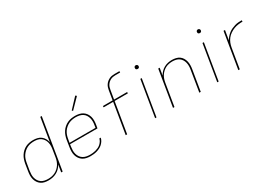

<svg xmlns="http://www.w3.org/2000/svg" viewBox="12 -1574 3377 2408"><g transform="rotate(-30 1700.0 -369.5)"><path d="M239 8Q209 8 181 2Q153 -4 131 -19.5Q109 -35 94 -58Q79 -81 72 -108.5Q65 -136 66 -165Q67 -194 72 -223L88 -323Q93 -350 102 -377Q111 -404 126.5 -428.5Q142 -453 164 -473Q186 -493 211.5 -505.5Q237 -518 265 -523Q293 -528 320 -528Q351 -528 380.5 -521Q410 -514 433 -496.5Q456 -479 470.5 -453.5Q485 -428 490 -398L545 -735H566L445 0H424L441 -105Q427 -78 404.5 -55.5Q382 -33 354.5 -18.5Q327 -4 297.5 2Q268 8 239 8ZM243 -11Q268 -11 293 -15.5Q318 -20 342 -31.5Q366 -43 386.5 -61.5Q407 -80 421.5 -102Q436 -124 444.5 -149Q453 -174 457 -199L473 -299Q478 -325 478.5 -351.5Q479 -378 473 -402.5Q467 -427 453.5 -448Q440 -469 420 -483.5Q400 -498 375 -503.5Q350 -509 323 -509Q298 -509 272.5 -504.5Q247 -500 223.5 -488.5Q200 -477 179.5 -458.5Q159 -440 144 -417.5Q129 -395 121 -370Q113 -345 109 -320L92 -220Q88 -194 87 -167.5Q86 -141 92 -116.5Q98 -92 111.5 -71Q125 -50 145 -36Q165 -22 190.5 -16.5Q216 -11 243 -11Z M846 8Q817 8 788 2Q759 -4 736 -19Q713 -34 697 -57Q681 -80 673.5 -107Q666 -134 666.5 -164Q667 -194 672 -223L688 -323Q693 -351 702.5 -378Q712 -405 728 -429.5Q744 -454 767 -474Q790 -494 817 -506.5Q844 -519 872 -523.5Q900 -528 927 -528Q957 -528 985.5 -522Q1014 -516 1037.5 -501Q1061 -486 1077 -463Q1093 -440 1100.5 -413Q1108 -386 1107.5 -356Q1107 -326 1102 -297L1094 -251H697L692 -220Q688 -193 687.5 -166.5Q687 -140 693.5 -115.5Q700 -91 714 -70Q728 -49 749 -35.5Q770 -22 796 -16.5Q822 -11 849 -11Q869 -11 889 -13Q909 -15 929.5 -20.5Q950 -26 970 -35Q990 -44 1006.5 -58.5Q1023 -73 1035 -91.5Q1047 -110 1051 -130H1072Q1067 -107 1054 -86Q1041 -65 1023 -48.5Q1005 -32 983 -21Q961 -10 938 -3.5Q915 3 892 5.5Q869 8 846 8ZM1076 -269 1081 -300Q1086 -326 1086.5 -353Q1087 -380 1080.5 -404.5Q1074 -429 1060.5 -450Q1047 -471 1026 -484.5Q1005 -498 979.5 -503.5Q954 -509 927 -509Q902 -509 876 -504.5Q850 -500 826 -488.5Q802 -477 781 -459Q760 -441 745 -418.5Q730 -396 721.5 -370.5Q713 -345 709 -320L700 -269ZM939 -594 926 -606 1058 -747 1075 -733Z M1358 0 1431 -441H1293V-460H1434L1456 -594Q1459 -613 1465 -631.5Q1471 -650 1482.5 -667.5Q1494 -685 1510.5 -698.5Q1527 -712 1545 -720.5Q1563 -729 1582 -732Q1601 -735 1620 -735H1691V-716H1620Q1604 -716 1586.5 -713Q1569 -710 1553.5 -702.5Q1538 -695 1524 -683Q1510 -671 1500 -656Q1490 -641 1484.5 -624Q1479 -607 1477 -591L1455 -460H1644V-441H1452L1379 0Z M1784 0 1870 -520H1890L1804 0ZM1904 -644Q1898 -644 1892.5 -646Q1887 -648 1883 -652.5Q1879 -657 1878.5 -663.5Q1878 -670 1879 -676Q1879 -681 1881.5 -685Q1884 -689 1888 -691.5Q1892 -694 1896 -695.5Q1900 -697 1905 -697Q1911 -697 1916.5 -694.5Q1922 -692 1926 -687.5Q1930 -683 1931 -676.5Q1932 -670 1931 -664Q1930 -659 1927.5 -655Q1925 -651 1921.5 -648.5Q1918 -646 1913.5 -645Q1909 -644 1904 -644Z M2043 0 2129 -520H2150L2133 -416Q2147 -442 2168.5 -464.5Q2190 -487 2217 -501.5Q2244 -516 2273 -522Q2302 -528 2330 -528Q2359 -528 2387 -521.5Q2415 -515 2437 -499.5Q2459 -484 2473 -461Q2487 -438 2493.5 -411Q2500 -384 2499.5 -355Q2499 -326 2494 -297L2445 0H2424L2473 -300Q2478 -326 2478.5 -352Q2479 -378 2473.5 -402.5Q2468 -427 2455 -448Q2442 -469 2422.5 -483Q2403 -497 2378 -503Q2353 -509 2327 -509Q2303 -509 2277.5 -504.5Q2252 -500 2228.5 -488Q2205 -476 2185 -457.5Q2165 -439 2151 -417Q2137 -395 2129 -370.5Q2121 -346 2117 -321L2064 0Z M2684 0 2770 -520H2790L2704 0ZM2804 -644Q2798 -644 2792.5 -646Q2787 -648 2783 -652.5Q2779 -657 2778.5 -663.5Q2778 -670 2779 -676Q2779 -681 2781.5 -685Q2784 -689 2788 -691.5Q2792 -694 2796 -695.5Q2800 -697 2805 -697Q2811 -697 2816.5 -694.5Q2822 -692 2826 -687.5Q2830 -683 2831 -676.5Q2832 -670 2831 -664Q2830 -659 2827.5 -655Q2825 -651 2821.5 -648.5Q2818 -646 2813.5 -645Q2809 -644 2804 -644Z M2989 0 3075 -520H3096L3073 -382Q3086 -406 3104 -426.5Q3122 -447 3143 -463.5Q3164 -480 3188.5 -491Q3213 -502 3238 -509.5Q3263 -517 3288.5 -519Q3314 -521 3339 -521V-501Q3308 -501 3276.5 -497Q3245 -493 3215 -481.5Q3185 -470 3156.5 -451Q3128 -432 3107.5 -406Q3087 -380 3075 -350Q3063 -320 3058 -289L3010 0Z"/></g></svg>

Font: Iosevka Aile Thin Oblique
Style: Regular
Weight: 100
Italic angle: -9°
Designer: Belleve Invis
Foundry: Belleve Invis
Version: Version 31.1.0; ttfautohint (v1.8.4)